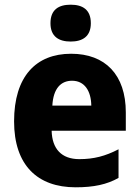

<svg xmlns="http://www.w3.org/2000/svg" viewBox="-20 -788 594 818"><path d="M281 -768C230 -768 195 -747 195 -689C195 -632 231 -611 281 -611C331 -611 367 -632 367 -689C367 -747 332 -768 281 -768ZM283 -559C133 -559 40 -462 40 -271C40 -84 140 10 302 10C380 10 435 -2 485 -30V-152C429 -123 380 -110 318 -110C242 -110 202 -154 200 -231H516V-309C516 -470 428 -559 283 -559ZM287 -444C340 -444 368 -401 369 -338H203C207 -412 240 -444 287 -444Z"/></svg>

Font: Noto Sans Myanmar SemiCondensed ExtraBold
Style: Regular
Weight: 800
Width: 4
Designer: Monotype Design Team
Foundry: Monotype Imaging Inc.
Version: Version 2.107